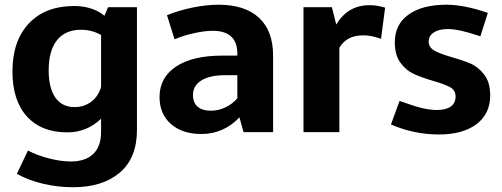

<svg xmlns="http://www.w3.org/2000/svg" viewBox="-20 -554 2105 805"><path d="M418 -487.8 433.1 -523.9H554.2V-8.8Q554.2 108.4 482.2 169.7Q410.2 231 286.1 231Q223.1 231 161.1 216.6Q99.1 202.1 50.8 174.8L97.2 77.1Q132.3 96.2 183.1 109.6Q233.9 123 276.9 123Q337.9 123 370.8 91.6Q403.8 60.1 403.8 -1V-56.2Q343.8 1 262.2 1Q153.3 1 92.8 -65.9Q32.2 -132.8 32.2 -253.9Q32.2 -382.8 101.1 -455.8Q169.9 -528.8 292 -528.8Q329.1 -528.8 361.6 -518.3Q394 -507.8 418 -487.8ZM184.1 -258.8Q184.1 -184.6 212.2 -144.8Q240.2 -105 293 -105Q333 -105 363 -127.9Q393.1 -150.9 403.8 -189.9V-407.2Q365.7 -429.2 319.8 -429.2Q253.9 -429.2 219 -385.5Q184.1 -341.8 184.1 -258.8Z M1125 -320.8V0H1001L983.9 -62Q951.7 -27.8 911.4 -10Q871.1 7.8 825.2 7.8Q744.1 7.8 696.5 -34.2Q648.9 -76.2 648.9 -147Q648.9 -229 718 -274.9Q787.1 -320.8 911.1 -320.8H975.1V-334Q972.2 -424.8 872.1 -424.8Q837.9 -424.8 793 -414.8Q748 -404.8 711.9 -389.2L680.2 -490.2Q731.9 -511.2 789.1 -522.7Q846.2 -534.2 896 -534.2Q1006.8 -534.2 1065.9 -479.5Q1125 -424.8 1125 -320.8ZM789.1 -155.8Q789.1 -123.5 808.6 -106.7Q828.1 -89.8 863.8 -89.8Q896 -89.8 925.5 -104Q955.1 -118.2 975.1 -142.1V-238.8H923.8Q859.9 -238.8 824.5 -216.8Q789.1 -194.8 789.1 -155.8Z M1527.8 -532.2Q1546.9 -532.2 1560.3 -530Q1573.7 -527.8 1594.7 -522L1577.6 -391.1Q1535.6 -406.2 1503.4 -405.8Q1468.3 -405.8 1443.8 -393.3Q1419.4 -380.9 1402.8 -354V0H1252.4V-523.9H1371.6L1389.6 -451.2Q1439 -532.2 1527.8 -532.2Z M2025.4 -500 1994.1 -401.9Q1942.4 -418.9 1911.9 -425.5Q1881.3 -432.1 1857.4 -432.1Q1820.3 -432.1 1798.8 -418Q1777.3 -403.8 1777.3 -379.9Q1777.3 -356.9 1797.9 -344Q1818.4 -331.1 1859.4 -318.8Q1916.5 -302.7 1950 -288.8Q1983.4 -274.9 2009.3 -242.4Q2035.2 -210 2035.2 -153.8Q2035.2 -76.7 1977.8 -33.4Q1920.4 9.8 1820.3 9.8Q1715.3 9.8 1619.1 -32.2L1655.3 -130.9Q1712.4 -109.9 1747.8 -101.3Q1783.2 -92.8 1811 -92.8Q1850.1 -92.8 1870.1 -107.4Q1890.1 -122.1 1890.1 -148.9Q1890.1 -175.8 1867.2 -188.5Q1844.2 -201.2 1793 -215.8Q1745.1 -230 1713.1 -244.9Q1681.2 -259.8 1658.2 -292Q1635.3 -324.2 1635.3 -377Q1635.3 -451.2 1692.6 -492.7Q1750 -534.2 1852.1 -534.2Q1926.3 -534.2 2025.4 -500Z"/></svg>

Font: Sarala
Style: Bold
Weight: 700
Designer: Andres Torresi
Foundry: Huerta Tipografica
Version: Version 1.004;PS 001.003;hotconv 1.0.70;makeotf.lib2.5.58329